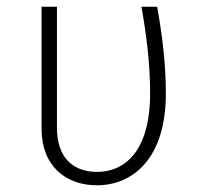

<svg xmlns="http://www.w3.org/2000/svg" viewBox="-20 -542 600 573"><path d="M449 -522H402C417 -440 428 -351 428 -264C428 -84 347 -29 270 -29C201 -29 150 -68 150 -161V-522H104V-158C104 -46 177 11 269 11C378 11 475 -71 475 -262C475 -357 463 -443 449 -522Z"/></svg>

Font: Fira Sans ExtraLight
Style: Regular
Weight: 200
Designer: bBox Type GmbH & Carrois Corporate GbR & Edenspiekermann AG
Foundry: bBox Type GmbH & Carrois Corporate GbR & Edenspiekermann AG
Version: Version 4.300;PS 004.300;hotconv 1.0.88;makeotf.lib2.5.64775